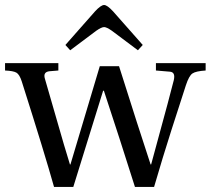

<svg xmlns="http://www.w3.org/2000/svg" viewBox="-22 -740 834 760"><path d="M236.8 -562 354 -694.8Q377.4 -720.2 390.1 -720.2Q402.3 -720.2 425.8 -694.8L543 -562L523.9 -541L420.9 -618.2Q399.9 -632.8 390.1 -632.8Q379.9 -632.8 358.9 -618.2L255.9 -541ZM-2 -460.9V-490.2H209V-460.9L173.8 -458Q147.5 -455.1 155.8 -428.2Q167 -391.1 200.7 -272.7Q234.4 -154.3 254.9 -88.9H256.8L373 -478H449.2Q527.8 -229 574.2 -88.9H576.2Q660.6 -397.9 666 -422.9Q672.9 -453.6 651.9 -456.1L595.2 -460.9V-490.2H792V-460.9Q753.4 -458.5 739.7 -449.2Q726.1 -439.9 713.9 -402.8Q709 -387.7 690.2 -329.3Q671.4 -271 656.7 -225.6Q642.1 -180.2 622.3 -115.5Q602.5 -50.8 587.9 0H512.2Q452.1 -190.4 389.2 -380.9H386.2L268.1 0H191.9Q155.8 -129.4 64 -418Q55.2 -445.3 43 -452.4Q30.8 -459.5 -2 -460.9Z"/></svg>

Font: Heuristica
Style: Regular
Weight: 400
Version: Version 1.0.2